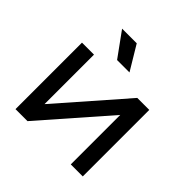

<svg xmlns="http://www.w3.org/2000/svg" viewBox="-181 -869 1029 1029"><g transform="rotate(45 333.0 -354.5)"><path d="M497 0H588V-504H497L169 -129V-504H78V0H169L497 -375ZM177 -709 277 -571H371L288 -709Z"/></g></svg>

Font: Hibana 45 SubMedium
Style: Regular
Weight: 500
Width: 6
Designer: pygmalion
Foundry: ybstudio
Version: Version 2021.007;FEAKit 1.0